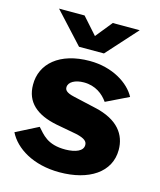

<svg xmlns="http://www.w3.org/2000/svg" viewBox="-113 -824 762 915"><g transform="rotate(15 268.0 -366.5)"><path d="M389 -370 500 -424C468 -485 383 -540 271 -540C122 -540 37 -464 38 -361C38 -275 95 -226 196 -206L298 -187C342 -177 353 -164 353 -147C353 -117 316 -103 268 -102C176 -101 149 -145 121 -175L11 -119C46 -48 137 10 267 10C412 10 513 -55 513 -166C513 -240 470 -305 352 -331L242 -356C201 -365 195 -378 195 -390C195 -417 228 -434 270 -434C328 -434 366 -403 389 -370ZM329 -743 263 -661 190 -743H64L203 -592H326L462 -743Z"/></g></svg>

Font: Bisquit Text
Style: Bold
Weight: 800
Version: Version 1.004;Glyphs 3.2.3 (3260)